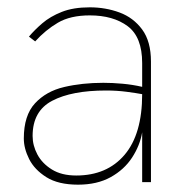

<svg xmlns="http://www.w3.org/2000/svg" viewBox="-20 -497 522 524"><path d="M193 7Q139 7 106.5 -13.5Q74 -34 59.5 -63Q45 -92 45 -119Q45 -182 75.5 -215Q106 -248 155 -259.5Q204 -271 262 -271Q287 -271 314.5 -268.5Q342 -266 368 -260V-325Q368 -396 328.5 -425.5Q289 -455 225 -455Q172 -455 138 -435Q104 -415 76 -384L59 -397Q74 -415 95.5 -433.5Q117 -452 148.5 -464.5Q180 -477 225 -477Q268 -477 306 -463Q344 -449 368 -416.5Q392 -384 392 -329V0H368V-136Q362 -100 340.5 -67Q319 -34 282 -13.5Q245 7 193 7ZM188 -18Q272 -18 320 -74.5Q368 -131 368 -240Q352 -243 325.5 -246.5Q299 -250 269 -250Q176 -250 122.5 -222Q69 -194 69 -126Q69 -100 82 -75.5Q95 -51 121.5 -34.5Q148 -18 188 -18Z"/></svg>

Font: Lil Grotesk Thin
Style: Regular
Weight: 100
Designer: Bastien Sozeau
Foundry: NBR — Bastien Sozeau
Version: Version 3.003; ttfautohint (v1.8.4.7-5d5b);gftools[0.9.33]